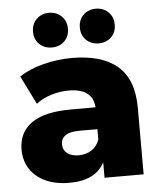

<svg xmlns="http://www.w3.org/2000/svg" viewBox="-54 -810 720 866"><g transform="rotate(-5 306.0 -377.0)"><path d="M562 -301V0H385V-70Q345 9 225 9Q177 9 139.5 -3.5Q102 -16 76 -38.5Q50 -61 36.5 -91.5Q23 -122 23 -158Q23 -236 81.5 -278Q140 -320 264 -320H372Q367 -406 257 -406Q218 -406 178 -393.5Q138 -381 110 -359L46 -488Q91 -518 155 -534.5Q219 -551 285 -551Q421 -551 491.5 -490Q562 -429 562 -301ZM372 -174V-221H290Q207 -221 207 -166Q207 -141 226 -126Q245 -111 278 -111Q311 -111 336 -127Q361 -143 372 -174ZM121 -684Q121 -719 143.5 -741Q166 -763 200 -763Q234 -763 256.5 -741Q279 -719 279 -684Q279 -649 256.5 -627.5Q234 -606 200 -606Q166 -606 143.5 -627.5Q121 -649 121 -684ZM333 -684Q333 -719 355.5 -741Q378 -763 412 -763Q446 -763 468.5 -741Q491 -719 491 -684Q491 -649 468.5 -627.5Q446 -606 412 -606Q378 -606 355.5 -627.5Q333 -649 333 -684Z"/></g></svg>

Font: CMG Sans ExtraBold
Style: Regular
Weight: 800
Designer: Julieta Ulanovsky
Foundry: Julieta Ulanovsky
Version: Version 7.200